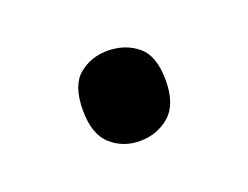

<svg xmlns="http://www.w3.org/2000/svg" viewBox="-41 -487 349 270"><g transform="rotate(-20 134.0 -352.5)"><path d="M72 -353Q72 -390 90 -405Q108 -420 133 -420Q159 -420 177.5 -405Q196 -390 196 -353Q196 -317 177.5 -301Q159 -285 133 -285Q108 -285 90 -301Q72 -317 72 -353Z"/></g></svg>

Font: Noto Sans Buhid
Style: Regular
Weight: 400
Designer: Monotype Design Team
Foundry: Monotype Imaging Inc.
Version: Version 2.001